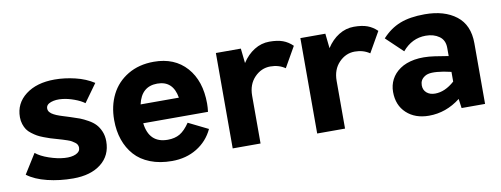

<svg xmlns="http://www.w3.org/2000/svg" viewBox="-50 -746 2584 991"><g transform="rotate(-10 1242.5 -250.5)"><path d="M269 9.8Q197.8 9.8 133.8 -5.9Q69.8 -21.5 29.8 -51.8L94.2 -154.8Q118.7 -134.3 162.4 -119.4Q206.1 -104.5 243.2 -102.1Q279.3 -99.6 302.2 -110.1Q325.2 -120.6 325.2 -141.1Q325.2 -149.4 321.8 -156.5Q318.4 -163.6 310.3 -169.4Q302.2 -175.3 294.9 -179.7Q287.6 -184.1 272.7 -189.2Q257.8 -194.3 248.8 -197Q239.7 -199.7 221.2 -205.1Q199.7 -210.9 187 -215.1Q174.3 -219.2 154.3 -226.8Q134.3 -234.4 121.8 -241.5Q109.4 -248.5 94.5 -259.8Q79.6 -271 71.3 -283.2Q63 -295.4 57.4 -312.5Q51.8 -329.6 51.8 -349.1Q51.8 -421.4 109.4 -465.6Q167 -509.8 261.2 -509.8Q313.5 -509.8 368.7 -496.6Q423.8 -483.4 465.8 -456.1L397.9 -361.8Q377.9 -377 345 -388.9Q312 -400.9 283.2 -403.8Q249.5 -407.7 223.9 -398.7Q198.2 -389.6 198.2 -369.1Q198.2 -363.8 200 -358.6Q201.7 -353.5 205.8 -349.1Q210 -344.7 214.1 -341.3Q218.3 -337.9 225.6 -334.2Q232.9 -330.6 238.8 -327.9Q244.6 -325.2 254.9 -321.8Q265.1 -318.4 272 -316.2Q278.8 -314 291 -310.3Q303.2 -306.6 310.1 -304.2Q336.9 -295.9 356 -288.6Q375 -281.2 397.9 -268.3Q420.9 -255.4 435.3 -240Q449.7 -224.6 459.5 -201.4Q469.2 -178.2 469.2 -149.9Q469.2 -75.7 415 -33Q360.8 9.8 269 9.8Z M1015.6 -251Q1015.6 -230.5 1012.7 -208H673.3Q686 -102.1 783.7 -102.1Q820.8 -102.1 847.2 -117.4Q873.5 -132.8 899.4 -170.9L1002.4 -120.1Q974.1 -59.6 917.5 -24.9Q860.8 9.8 786.6 9.8Q722.7 9.8 672.9 -9.8Q623 -29.3 591.8 -64.5Q560.5 -99.6 544.4 -146.5Q528.3 -193.4 528.3 -250Q528.3 -324.7 557.9 -383.3Q587.4 -441.9 645.5 -476.6Q703.6 -511.2 781.7 -511.2Q890.1 -511.2 952.9 -440.7Q1015.6 -370.1 1015.6 -251ZM779.8 -397Q696.8 -397 676.8 -306.2H877.4Q862.3 -397 779.8 -397Z M1508.3 -466.8 1447.3 -359.9Q1414.1 -382.8 1369.6 -382.8Q1322.3 -382.8 1286.9 -346.2Q1251.5 -309.6 1251.5 -250V0H1105.5V-500H1236.3L1244.6 -422.9Q1271 -463.9 1307.9 -486.8Q1344.7 -509.8 1387.2 -509.8Q1429.7 -509.8 1457.5 -499.5Q1485.4 -489.3 1508.3 -466.8Z M1951.2 -466.8 1890.1 -359.9Q1856.9 -382.8 1812.5 -382.8Q1765.1 -382.8 1729.7 -346.2Q1694.3 -309.6 1694.3 -250V0H1548.3V-500H1679.2L1687.5 -422.9Q1713.9 -463.9 1750.7 -486.8Q1787.6 -509.8 1830.1 -509.8Q1872.6 -509.8 1900.4 -499.5Q1928.2 -489.3 1951.2 -466.8Z M2201.2 -509.8Q2304.2 -509.8 2366.2 -461.7Q2428.2 -413.6 2428.2 -317.9V0H2305.2L2298.3 -48.8Q2223.1 9.8 2133.3 9.8Q2061 9.8 2016.1 -31.7Q1971.2 -73.2 1971.2 -143.1Q1971.2 -178.2 1986.6 -208Q2002 -237.8 2032.7 -259Q2063.5 -280.3 2109.1 -288.1Q2154.8 -295.9 2215.3 -287.1L2286.1 -275.9V-318.8Q2286.1 -359.4 2257.6 -379.6Q2229 -399.9 2187.5 -399.9Q2114.7 -399.9 2064.5 -339.8L1977.1 -422.9Q2019 -468.8 2071.3 -489.3Q2123.5 -509.8 2201.2 -509.8ZM2123 -150.9Q2123 -126.5 2139.9 -111.8Q2156.7 -97.2 2184.1 -97.2Q2235.8 -97.2 2286.1 -142.1V-192.9L2246.1 -201.2Q2209.5 -207 2185.8 -206.1Q2162.1 -205.1 2148.2 -196Q2134.3 -187 2128.7 -176Q2123 -165 2123 -150.9Z"/></g></svg>

Font: Orkney
Style: Bold
Weight: 700
Designer: Samuel Oakes and Alfredo Marco Pradil
Foundry: Alfredo Marco Pradil
Version: 1.0